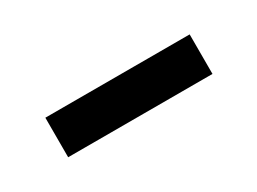

<svg xmlns="http://www.w3.org/2000/svg" viewBox="-22 -383 355 265"><g transform="rotate(-30 155.5 -250.5)"><path d="M41 -219V-282H271V-219Z"/></g></svg>

Font: RibengUni
Style: Regular
Weight: 400
Designer: (1) Dr. Andrew Glass (Senior Program Manager at Microsoft Corporation)
(2) Bivuti Chakma (Chakma Font Designer & Keyboar
Foundry: Bivuti Chakma
Version: Version 2.2022; Updated on: 03 June 2022; Friday